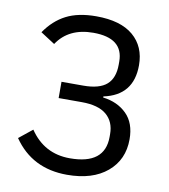

<svg xmlns="http://www.w3.org/2000/svg" viewBox="-81 -779 756 860"><g transform="rotate(10 296.5 -349.0)"><path d="M281 12Q122 12 37 -112L98 -161Q164 -63 281 -63Q440 -63 440 -188V-201Q440 -257 403 -288.5Q366 -320 290 -320H185V-394H284Q357 -394 390.5 -423.5Q424 -453 424 -514V-528Q424 -635 288 -635Q176 -635 123 -555L58 -597Q97 -654 151.5 -682Q206 -710 288 -710Q399 -710 456.5 -661Q514 -612 514 -527Q514 -390 381 -362V-357Q447 -349 488.5 -308Q530 -267 530 -193Q530 -100 463.5 -44Q397 12 281 12Z"/></g></svg>

Font: Anuphan
Style: Regular
Weight: 400
Designer: Mike Abbink, Paul van der Laan, Pieter van Rosmalen, Mint Tantisuwanna
Foundry: Bold Monday; Cadson Demak
Version: Version 3.002;hotconv 1.0.109;makeotfexe 2.5.65596